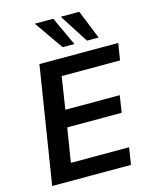

<svg xmlns="http://www.w3.org/2000/svg" viewBox="-135 -1028 896 1118"><g transform="rotate(-15 312.5 -469.5)"><path d="M38 0 150 -705H625L609 -604H257L227 -409H555L539 -307H211L178 -102H529L513 0ZM453 -765 341 -939H453L523 -765ZM306 -765 185 -939H296L377 -765Z"/></g></svg>

Font: Mulish
Style: Bold Italic
Weight: 700
Italic angle: -9°
Designer: Vernon Adams
Foundry: Vernon Adams
Version: Version 3.603; ttfautohint (v1.8.3)